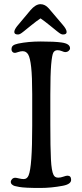

<svg xmlns="http://www.w3.org/2000/svg" viewBox="-20 -910 399 937"><path d="M130.9 -785.2Q123 -778.8 113 -770.8Q103 -762.7 97.7 -758.3Q92.3 -753.9 86.2 -749.5Q80.1 -745.1 75.7 -743.4Q71.3 -741.7 67.4 -741.7Q49.8 -741.7 49.8 -753.9Q49.8 -764.6 63 -781.7L128.4 -859.9Q153.8 -889.6 177.7 -889.6Q200.2 -889.6 218.3 -868.7L285.6 -789.6Q305.2 -767.1 305.2 -753.9Q305.2 -741.7 287.6 -741.7Q283.7 -741.7 279.3 -743.4Q274.9 -745.1 268.8 -749.5Q262.7 -753.9 257.3 -758.3Q252 -762.7 241.9 -770.8Q231.9 -778.8 224.1 -785.2Q195.3 -808.6 177.7 -820.3Q157.7 -807.1 130.9 -785.2ZM137.2 -295.4V-450.7Q137.2 -536.1 132.1 -582.3Q127 -628.4 117.4 -644.3Q107.9 -660.2 90.3 -660.2Q80.6 -660.2 68.6 -656Q56.6 -651.9 52.7 -651.9Q45.4 -651.9 40.8 -656.7Q36.1 -661.6 36.1 -668.9Q36.1 -681.6 43.5 -687.5Q50.8 -693.4 68.4 -697.3Q118.2 -707.5 178.7 -707.5Q248 -707.5 280.8 -702.6Q321.8 -696.8 321.8 -674.3Q321.8 -667.5 314.9 -661.6Q308.1 -655.8 297.9 -655.8Q293 -655.8 282.2 -660.4Q271.5 -665 261.2 -665Q247.1 -665 240.5 -653.8Q233.9 -642.6 229.7 -594.7Q225.6 -546.9 225.6 -446.8V-301.8Q225.6 -190.4 228.5 -133.1Q231.4 -75.7 241.2 -56.6Q247.6 -43 264.2 -43Q275.9 -43 289.3 -47.9Q302.7 -52.7 309.1 -52.7Q327.1 -52.7 327.1 -32.2Q327.1 -11.2 286.6 -3.4Q230 7.3 176.3 7.3Q100.1 7.3 74.2 2.4Q59.6 0 52 -2.2Q44.4 -4.4 38.6 -9.5Q32.7 -14.6 32.7 -22.5Q32.7 -29.3 38.8 -35.9Q44.9 -42.5 54.7 -42.5Q59.6 -42.5 72.5 -39.3Q85.4 -36.1 95.7 -36.1Q112.3 -36.1 119.6 -54.2Q137.2 -95.7 137.2 -295.4Z"/></svg>

Font: Cooper*
Style: Regular
Weight: 400
Designer: Owen Earl
Foundry: indestructible type*
Version: Version 0.001